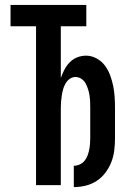

<svg xmlns="http://www.w3.org/2000/svg" viewBox="-20 -755 540 783"><path d="M281 8V-79Q293 -79 304.5 -84Q316 -89 324 -98.5Q332 -108 336.5 -119.5Q341 -131 343.5 -143Q346 -155 347 -167Q348 -179 348 -191V-315Q348 -328 347.5 -340.5Q347 -353 345 -366Q343 -379 339 -391.5Q335 -404 329 -415Q323 -426 312 -433.5Q301 -441 288 -441Q275 -441 264.5 -433.5Q254 -426 247.5 -415Q241 -404 237.5 -391.5Q234 -379 232 -366Q230 -353 229 -340.5Q228 -328 228 -315V0H127V-648H23V-735H332V-648H228V-437Q234 -454 242.5 -470.5Q251 -487 264 -500.5Q277 -514 294.5 -521Q312 -528 331 -528Q353 -528 373.5 -517Q394 -506 407.5 -488Q421 -470 429 -448.5Q437 -427 441.5 -405Q446 -383 447.5 -360.5Q449 -338 449 -315V-191Q449 -167 446 -142Q443 -117 434 -94Q425 -71 410 -51Q395 -31 374.5 -17.5Q354 -4 330 2Q306 8 281 8Z"/></svg>

Font: Moesevka
Style: Bold
Weight: 700
Monospace: yes
Designer: Belleve Invis
Foundry: Belleve Invis
Version: Version 32.5.0; ttfautohint (v1.8.4)